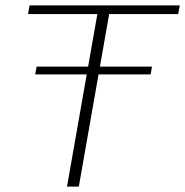

<svg xmlns="http://www.w3.org/2000/svg" viewBox="-20 -695 690 715"><path d="M111 -418H541L546 -447H116.5ZM229.5 0H273.5L386.5 -642.5H643.5L649.5 -675H90L84.5 -642.5H342.5Z"/></svg>

Font: Anybody SemiExpanded ExtraLight
Style: Italic
Weight: 250
Width: 6
Italic angle: -10°
Version: Version 1.113;gftools[0.9.25]